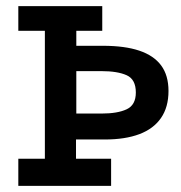

<svg xmlns="http://www.w3.org/2000/svg" viewBox="-20 -609 592 629"><path d="M40 0V-89H127V-508H40V-589H315V-508H230V-459H317Q389 -459 436.5 -443Q484 -427 508 -394.5Q532 -362 532 -311Q532 -258 507.5 -222.5Q483 -187 436.5 -169.5Q390 -152 323 -152H229V-89H344V0ZM230 -237H313Q365 -237 395 -251Q425 -265 425 -306Q425 -349 395 -362.5Q365 -376 312 -376H230Z"/></svg>

Font: Podkova SemiBold
Style: Regular
Weight: 600
Designer: Ilya Yudin
Foundry: Cyreal (www.cyreal.org)
Version: Version 2.103